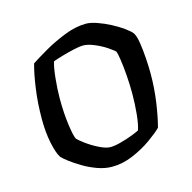

<svg xmlns="http://www.w3.org/2000/svg" viewBox="-81 -581 662 662"><g transform="rotate(-15 250.5 -250.0)"><path d="M241 0Q216 0 189.5 -9.5Q163 -19 139.5 -33Q116 -47 99 -60Q82 -73 76 -80Q65 -97 57 -135.5Q49 -174 49 -220Q49 -279 56.5 -331Q64 -383 73 -414Q91 -426 126 -446.5Q161 -467 202.5 -483.5Q244 -500 281 -500Q297 -500 320 -492Q343 -484 366 -472Q389 -460 407 -447Q425 -434 432 -425Q440 -413 444 -386.5Q448 -360 450 -330Q452 -300 452 -277Q452 -223 444.5 -172.5Q437 -122 428 -89Q413 -74 383.5 -53Q354 -32 316.5 -16Q279 0 241 0ZM253 -67Q268 -67 290.5 -73Q313 -79 332.5 -86.5Q352 -94 359 -98Q366 -118 369.5 -154Q373 -190 373 -226Q373 -259 370.5 -291.5Q368 -324 364.5 -347.5Q361 -371 358 -379Q353 -385 334.5 -397.5Q316 -410 292.5 -420Q269 -430 251 -430Q240 -430 217.5 -425Q195 -420 173 -413.5Q151 -407 141 -403Q135 -384 131 -345.5Q127 -307 127 -274Q127 -221 133 -178.5Q139 -136 145 -126Q150 -120 169.5 -105.5Q189 -91 213 -79Q237 -67 253 -67Z"/></g></svg>

Font: Texturina 72pt
Style: Regular
Weight: 400
Designer: Guillermo Torres Carreño
Foundry: Omnibus-Type
Version: Version 1.002; ttfautohint (v1.8.3)